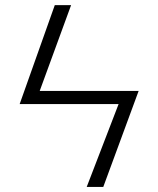

<svg xmlns="http://www.w3.org/2000/svg" viewBox="-20 -738 622 758"><path d="M57.6 -327.1 196.3 -717.8H260.7L136.7 -378.9H527.3L387.7 0H322.3L448.2 -327.1Z"/></svg>

Font: Gothic A1 Light
Style: Regular
Weight: 300
Version: Version 2.50